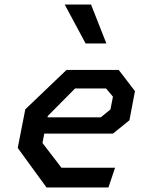

<svg xmlns="http://www.w3.org/2000/svg" viewBox="-20 -830 660 850"><path d="M186 0H460L489.5 -87.5H252L168 -197L176 -238.5H480L553 -297.5L577.5 -426.5L505.5 -520.5H274.5L92 -346L58.5 -175ZM190.5 -310.5 191.5 -316.5 312.5 -438.5H449.5L480 -402L469 -345.5L426 -310.5ZM266.5 -810 359 -637.5H451L383 -810Z"/></svg>

Font: Monaspace Krypton Medium
Style: Italic
Weight: 500
Italic angle: -11°
Designer: Riley Cran & the Lettermatic Team
Foundry: Lettermatic
Version: Version 1.101 (Monaspace Krypton)